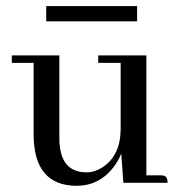

<svg xmlns="http://www.w3.org/2000/svg" viewBox="-20 -597 593 627"><path d="M503.9 -24.4H458V-416H300.8V-391.6H374V-173.8Q373 -87.9 313.5 -49.8Q289.1 -34.2 262.7 -34.2Q186.5 -34.2 175.8 -116.2Q173.8 -128.9 173.8 -141.6V-416H18.6V-391.6H89.8V-156.2Q90.8 8.8 229.5 9.8Q303.7 9.8 350.6 -50.8Q366.2 -71.3 376 -95.7L382.8 0H527.3Q527.3 -20.5 514.6 -23.4Q509.8 -24.4 503.9 -24.4ZM130.9 -527.3H427.7V-577.1H130.9Z"/></svg>

Font: Abhaya Libre Medium
Style: Regular
Weight: 500
Designer: Pushpananda Ekanayake, Sol Matas, Pathum Egodawatta
Foundry: Mooniak
Version: Version 1.050 ; ttfautohint (v1.6)